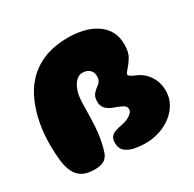

<svg xmlns="http://www.w3.org/2000/svg" viewBox="-145 -765 970 959"><g transform="rotate(-30 340.0 -285.0)"><path d="M147 27Q104 27 77.8 12Q51.5 -3 37.8 -31.5Q24 -60 19.2 -100.8Q14.5 -141.5 14.5 -193Q14.5 -223.5 17.2 -254Q20 -284.5 25.5 -314Q31 -343.5 39.5 -371.2Q48 -399 59 -424.5Q70 -450 83.8 -472.2Q97.5 -494.5 114 -512.5Q156.5 -560.5 217.5 -585.8Q278.5 -611 362 -611Q404.5 -611 444.8 -601.5Q485 -592 517.2 -571.8Q549.5 -551.5 568.5 -519Q587.5 -486.5 587.5 -440.5Q587.5 -395.5 571.2 -369.5Q555 -343.5 542.5 -330.5Q533.5 -320 528.8 -313.8Q524 -307.5 524 -303Q524 -297 532.2 -291.5Q540.5 -286 561.5 -277Q589 -265.5 609.2 -244.5Q629.5 -223.5 640.2 -196.2Q651 -169 651 -138.5Q651 -98.5 633 -65.5Q615 -32.5 584 -8.8Q553 15 514.2 27.8Q475.5 40.5 434 40.5Q405.5 40.5 374.2 35Q343 29.5 321.5 12.8Q300 -4 300 -37.5Q300 -61 310.5 -72.8Q321 -84.5 338.5 -90Q356 -95.5 375.5 -99Q395.5 -102.5 411.2 -110.2Q427 -118 436.5 -128Q446 -138 446 -148.5Q446 -165.5 428.5 -175Q411 -184.5 388.5 -192Q359 -201.5 342.8 -217.5Q326.5 -233.5 326.5 -259.5Q326.5 -284.5 335.8 -298Q345 -311.5 365.5 -326.5Q379.5 -337 384.5 -346.5Q389.5 -356 389.5 -371Q389.5 -388 382.2 -399.5Q375 -411 362.2 -417Q349.5 -423 332.5 -423Q314.5 -423 297.8 -407.5Q281 -392 270.2 -361.5Q259.5 -331 259 -287Q258.5 -250.5 257.8 -220Q257 -189.5 255.5 -163.2Q254 -137 250.8 -113.5Q247.5 -90 242.5 -67.2Q237.5 -44.5 230 -20.5Q219.5 6 200 16.5Q180.5 27 147 27Z"/></g></svg>

Font: Gluten ExtraBold
Style: Regular
Weight: 800
Designer: Tyler Finck
Foundry: Etcetera Type Company
Version: Version 1.300